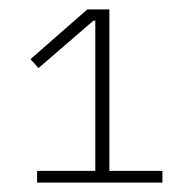

<svg xmlns="http://www.w3.org/2000/svg" viewBox="-20 -718 410 409"><path d="M59 -329V-354H183V-674H179L62 -573L45 -592L166 -698H213V-354H326V-329Z"/></svg>

Font: IBM Plex Sans Hebrew ExtLt
Style: Regular
Weight: 200
Designer: Mike Abbink, Paul van der Laan, Pieter van Rosmalen, Yanek Iontef
Foundry: Bold Monday
Version: Version 1.3